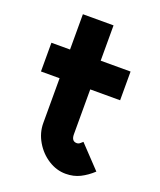

<svg xmlns="http://www.w3.org/2000/svg" viewBox="-140 -825 775 930"><g transform="rotate(20 247.5 -359.5)"><path d="M310 18Q263 18 220.5 -9Q178 -36 151.5 -81Q125 -126 125 -176V-407H29V-555H125V-737H283V-555H437V-407H283V-176Q283 -140 310 -140Q317 -140 321.5 -142.5Q326 -145 339 -157L447 -43Q417 -15 384 1.5Q351 18 310 18Z"/></g></svg>

Font: SUIT Heavy
Style: Regular
Weight: 900
Designer: Sunn Youn; Korean Glyphs from Source Han Sans (Sandoll Communications; Soo-young Jang, Joo-yeon Kang)
Foundry: Sunn
Version: Version 1.006